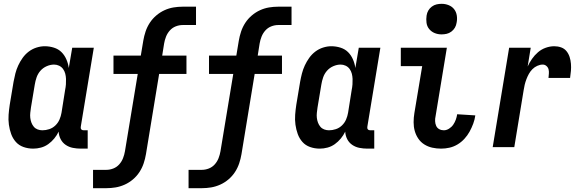

<svg xmlns="http://www.w3.org/2000/svg" viewBox="-20 -770 3040 1005"><path d="M439 8H403Q382 8 361.5 4Q341 0 324 -11.5Q307 -23 297.5 -41.5Q288 -60 287 -81Q278 -62 264 -45Q250 -28 232.5 -15.5Q215 -3 194.5 2.5Q174 8 154 8Q127 8 103 -0.5Q79 -9 63 -27Q47 -45 38.5 -68.5Q30 -92 26.5 -117.5Q23 -143 25 -169.5Q27 -196 31 -222L51 -342Q55 -364 60.5 -385.5Q66 -407 75.5 -427.5Q85 -448 98.5 -467Q112 -486 130.5 -500Q149 -514 171 -521Q193 -528 214 -528Q239 -528 262.5 -520.5Q286 -513 302 -497Q318 -481 327.5 -459Q337 -437 340 -414L358 -520H471L403 -108Q402 -104 402.5 -100Q403 -96 405.5 -93Q408 -90 411.5 -89Q415 -88 419 -88H439ZM202 -88Q220 -88 238 -94Q256 -100 270 -113.5Q284 -127 291.5 -144.5Q299 -162 302 -180L321 -300Q324 -314 325 -328.5Q326 -343 325.5 -357Q325 -371 321.5 -384.5Q318 -398 310 -409Q302 -420 289.5 -426Q277 -432 263 -432Q244 -432 224.5 -423.5Q205 -415 191.5 -399.5Q178 -384 171.5 -365Q165 -346 162 -327L142 -207Q140 -193 138.5 -179.5Q137 -166 138.5 -153Q140 -140 144.5 -128Q149 -116 157 -106.5Q165 -97 177 -92.5Q189 -88 202 -88Z M467 215V119H537Q555 119 573 112Q591 105 604 90.5Q617 76 624 58Q631 40 634 22L701 -383H574V-479H717L730 -557Q734 -581 742 -605Q750 -629 764 -650.5Q778 -672 798 -689Q818 -706 841 -716.5Q864 -727 888 -731Q912 -735 936 -735H1006V-639H936Q918 -639 900 -632Q882 -625 869 -610.5Q856 -596 849 -578Q842 -560 839 -542L829 -479H956V-383H813L744 37Q740 61 732 85Q724 109 710 130.5Q696 152 676 169Q656 186 632.5 196.5Q609 207 585 211Q561 215 537 215Z M967 215V119H1037Q1055 119 1073 112Q1091 105 1104 90.5Q1117 76 1124 58Q1131 40 1134 22L1201 -383H1074V-479H1217L1230 -557Q1234 -581 1242 -605Q1250 -629 1264 -650.5Q1278 -672 1298 -689Q1318 -706 1341 -716.5Q1364 -727 1388 -731Q1412 -735 1436 -735H1506V-639H1436Q1418 -639 1400 -632Q1382 -625 1369 -610.5Q1356 -596 1349 -578Q1342 -560 1339 -542L1329 -479H1456V-383H1313L1244 37Q1240 61 1232 85Q1224 109 1210 130.5Q1196 152 1176 169Q1156 186 1132.5 196.5Q1109 207 1085 211Q1061 215 1037 215Z M1939 8H1903Q1882 8 1861.5 4Q1841 0 1824 -11.5Q1807 -23 1797.5 -41.5Q1788 -60 1787 -81Q1778 -62 1764 -45Q1750 -28 1732.5 -15.5Q1715 -3 1694.5 2.5Q1674 8 1654 8Q1627 8 1603 -0.5Q1579 -9 1563 -27Q1547 -45 1538.5 -68.5Q1530 -92 1526.5 -117.5Q1523 -143 1525 -169.5Q1527 -196 1531 -222L1551 -342Q1555 -364 1560.5 -385.5Q1566 -407 1575.5 -427.5Q1585 -448 1598.5 -467Q1612 -486 1630.5 -500Q1649 -514 1671 -521Q1693 -528 1714 -528Q1739 -528 1762.5 -520.5Q1786 -513 1802 -497Q1818 -481 1827.5 -459Q1837 -437 1840 -414L1858 -520H1971L1903 -108Q1902 -104 1902.5 -100Q1903 -96 1905.5 -93Q1908 -90 1911.5 -89Q1915 -88 1919 -88H1939ZM1702 -88Q1720 -88 1738 -94Q1756 -100 1770 -113.5Q1784 -127 1791.5 -144.5Q1799 -162 1802 -180L1821 -300Q1824 -314 1825 -328.5Q1826 -343 1825.5 -357Q1825 -371 1821.5 -384.5Q1818 -398 1810 -409Q1802 -420 1789.5 -426Q1777 -432 1763 -432Q1744 -432 1724.5 -423.5Q1705 -415 1691.5 -399.5Q1678 -384 1671.5 -365Q1665 -346 1662 -327L1642 -207Q1640 -193 1638.5 -179.5Q1637 -166 1638.5 -153Q1640 -140 1644.5 -128Q1649 -116 1657 -106.5Q1665 -97 1677 -92.5Q1689 -88 1702 -88Z M2289 8Q2265 8 2242.5 3Q2220 -2 2201 -14Q2182 -26 2169.5 -44.5Q2157 -63 2151 -84.5Q2145 -106 2145 -130Q2145 -154 2149 -178L2190 -424H2078V-520H2319L2260 -162Q2257 -149 2257.5 -136Q2258 -123 2263 -111.5Q2268 -100 2279 -94Q2290 -88 2303 -88Q2317 -88 2330.5 -96.5Q2344 -105 2352.5 -117.5Q2361 -130 2366 -144Q2371 -158 2373 -172L2468 -166Q2465 -144 2457 -122.5Q2449 -101 2438 -81Q2427 -61 2411 -43.5Q2395 -26 2375 -14Q2355 -2 2333 3Q2311 8 2289 8ZM2291 -590Q2272 -590 2255 -597Q2238 -604 2226.5 -618Q2215 -632 2212.5 -651Q2210 -670 2213 -689Q2215 -703 2222 -715Q2229 -727 2240.5 -735.5Q2252 -744 2265 -747Q2278 -750 2292 -750Q2311 -750 2328.5 -743Q2346 -736 2357 -722Q2368 -708 2371 -689Q2374 -670 2370 -651Q2368 -637 2361 -625Q2354 -613 2342.5 -604.5Q2331 -596 2318 -593Q2305 -590 2291 -590Z M2559 0 2645 -520H2758L2742 -422Q2751 -442 2764.5 -461.5Q2778 -481 2796 -496.5Q2814 -512 2836.5 -520Q2859 -528 2881 -528Q2900 -528 2917 -522Q2934 -516 2945 -502.5Q2956 -489 2961.5 -472Q2967 -455 2968.5 -436.5Q2970 -418 2968.5 -399.5Q2967 -381 2964 -362H2851Q2852 -373 2853 -384.5Q2854 -396 2851.5 -406.5Q2849 -417 2840.5 -424.5Q2832 -432 2821 -432Q2807 -432 2792.5 -425.5Q2778 -419 2767 -408Q2756 -397 2748.5 -383.5Q2741 -370 2735.5 -355.5Q2730 -341 2726.5 -326.5Q2723 -312 2721 -298L2672 0Z"/></svg>

Font: Iosevka Term Curly
Style: Bold Italic
Weight: 700
Italic angle: -9°
Designer: Belleve Invis
Foundry: Belleve Invis
Version: Version 32.3.0